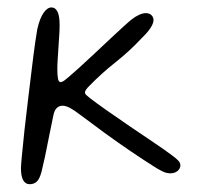

<svg xmlns="http://www.w3.org/2000/svg" viewBox="-20 -466 520 504"><path d="M58.5 17.5Q52 17.5 47.5 14.5Q43 11.5 40.2 5.8Q37.5 0 36.2 -7.5Q35 -15 35 -25Q35 -31 37.5 -57.8Q40 -84.5 44.2 -123.8Q48.5 -163 53.8 -206Q59 -249 63.8 -288.2Q68.5 -327.5 72.5 -355.2Q76.5 -383 78 -390Q84.5 -418.5 94.5 -432.5Q104.5 -446.5 115 -446.5Q125.5 -446.5 131 -435.2Q136.5 -424 136.5 -400Q136.5 -388 135.5 -373.2Q134.5 -358.5 133.5 -342.5Q132.5 -326.5 131.5 -311.5Q130.5 -296.5 130.5 -284.5Q130.5 -268.5 132.2 -259.5Q134 -250.5 139 -250.5Q143 -250.5 148.2 -254.2Q153.5 -258 161 -264.5Q170 -272 188.2 -288.5Q206.5 -305 228.2 -325.5Q250 -346 270.8 -365.5Q291.5 -385 306.5 -398.5Q321.5 -412 325 -414.5Q335 -422.5 345 -427Q355 -431.5 362.5 -431.5Q372.5 -431.5 377.8 -426Q383 -420.5 383 -413.5Q383 -405 375.5 -393.2Q368 -381.5 354.5 -368.5Q319.5 -331 283.2 -302.5Q247 -274 214.5 -240.5Q203 -229.5 203 -223Q203 -220 206 -217Q209 -214 216 -208.5Q231.5 -196.5 259.5 -176.8Q287.5 -157 320.2 -134.8Q353 -112.5 382.8 -92.5Q412.5 -72.5 430.5 -59Q441 -51.5 447.2 -45.2Q453.5 -39 453.5 -32Q453.5 -26.5 450 -21.5Q446.5 -16.5 440.5 -13.8Q434.5 -11 427 -11Q416.5 -11 404.8 -17Q393 -23 382.5 -30Q358.5 -45 323.8 -68.5Q289 -92 252.8 -118.5Q216.5 -145 188 -166.5Q175 -176.5 164 -182.5Q153 -188.5 144 -188.5Q135 -188.5 128.8 -182.2Q122.5 -176 120 -162.5Q114 -133 109.2 -110Q104.5 -87 101 -69Q97.5 -51 94.2 -37.8Q91 -24.5 89 -15Q83.5 5 76 11.2Q68.5 17.5 58.5 17.5Z"/></svg>

Font: Gluten Thin ExtraLight
Style: Regular
Weight: 250
Version: Version 1.300